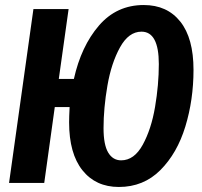

<svg xmlns="http://www.w3.org/2000/svg" viewBox="-20 -728 804 764"><path d="M750 -450Q750 -331 717.5 -224.5Q685 -118 618 -51Q551 16 453 16Q361 16 308 -50.5Q255 -117 255 -241Q255 -262 257 -302H198L156 0H16L113 -692H253L214 -414H274Q303 -544 373.5 -626Q444 -708 552 -708Q645 -708 697.5 -642Q750 -576 750 -450ZM612 -473Q612 -602 543 -602Q492 -602 457.5 -539.5Q423 -477 407.5 -387.5Q392 -298 392 -218Q392 -152 410.5 -121Q429 -90 462 -90Q514 -90 548 -152Q582 -214 597 -302.5Q612 -391 612 -473Z"/></svg>

Font: Fira Sans Extra Condensed SemiBold
Style: Italic
Weight: 600
Width: 3
Italic angle: -8°
Designer: Carrois Corporate & Edenspiekermann AG
Foundry: Carrois Corporate GbR & Edenspiekermann AG
Version: Version 4.203